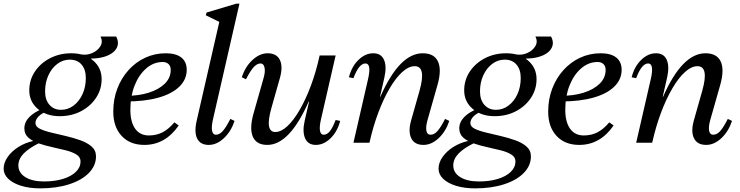

<svg xmlns="http://www.w3.org/2000/svg" viewBox="-110 -785 4070 1056"><path d="M111 251Q52 251 6.5 237Q-39 223 -64.5 198.5Q-90 174 -90 143Q-90 110 -68 78.5Q-46 47 -9 23.5Q28 0 74 -10V-18H109V0Q48 30 19.5 60Q-9 90 -9 125Q-9 165 29 189Q67 213 132 213Q191 213 236.5 199Q282 185 307.5 160Q333 135 333 103Q333 79 310.5 65Q288 51 253 42Q218 33 178.5 24.5Q139 16 104 4Q69 -8 46.5 -27.5Q24 -47 24 -79Q24 -113 51 -141Q78 -169 128 -188L148 -172Q119 -162 102 -144.5Q85 -127 85 -108Q85 -89 109 -77Q133 -65 171 -56Q209 -47 251.5 -37Q294 -27 332 -13.5Q370 0 394 21Q418 42 418 75Q418 126 379 166Q340 206 270.5 228.5Q201 251 111 251ZM218 -146Q145 -146 98 -186Q51 -226 51 -288Q51 -345 82 -391.5Q113 -438 165.5 -465Q218 -492 282 -492Q356 -492 402.5 -452Q449 -412 449 -350Q449 -293 418 -246.5Q387 -200 335 -173Q283 -146 218 -146ZM226 -181Q264 -181 295 -204.5Q326 -228 344 -267.5Q362 -307 362 -356Q362 -403 338.5 -430Q315 -457 274 -457Q236 -457 205 -433.5Q174 -410 156 -370.5Q138 -331 138 -282Q138 -236 162 -208.5Q186 -181 226 -181ZM333 -454 334 -486Q367 -480 397 -493Q427 -506 442 -530.5Q457 -555 443 -584H529Q543 -557 537 -534.5Q531 -512 510.5 -496Q490 -480 459 -471.5Q428 -463 391 -463V-454Z M684 12Q605 12 559 -37.5Q513 -87 513 -171Q513 -239 535 -297Q557 -355 596.5 -399Q636 -443 688.5 -467.5Q741 -492 802 -492Q858 -492 887.5 -468.5Q917 -445 917 -401Q917 -348 876.5 -308.5Q836 -269 761.5 -248Q687 -227 585 -227V-258Q654 -258 709 -275.5Q764 -293 796.5 -325Q829 -357 829 -401Q829 -421 817 -432.5Q805 -444 785 -444Q735 -444 694.5 -409Q654 -374 630.5 -315Q607 -256 607 -182Q607 -114 633.5 -77Q660 -40 709 -40Q751 -40 784.5 -57.5Q818 -75 849 -112L873 -95Q799 12 684 12Z M1038 12Q992 12 974.5 -23Q957 -58 972 -122L1102 -690L1126 -650L1022 -701L1026 -716L1190 -765H1207L1061 -127Q1052 -87 1056.5 -65.5Q1061 -44 1077 -44Q1097 -44 1115 -64Q1133 -84 1157 -131L1180 -120Q1161 -62 1121.5 -25Q1082 12 1038 12Z M1360 12Q1300 12 1280.5 -33.5Q1261 -79 1285 -163L1339 -353Q1350 -390 1345 -413Q1340 -436 1323 -436Q1304 -436 1285.5 -416Q1267 -396 1243 -349L1220 -360Q1239 -419 1279 -455.5Q1319 -492 1362 -492Q1411 -492 1429 -456Q1447 -420 1430 -358L1383 -192Q1364 -125 1369.5 -92Q1375 -59 1404 -59Q1436 -59 1470.5 -91Q1505 -123 1538.5 -181Q1572 -239 1600.5 -315.5Q1629 -392 1648 -480H1694L1625 -227H1588Q1483 12 1360 12ZM1627 12Q1584 12 1568 -24.5Q1552 -61 1566 -122L1648 -480H1736L1655 -127Q1646 -87 1650 -65.5Q1654 -44 1670 -44Q1689 -44 1704.5 -63.5Q1720 -83 1736 -125L1761 -120Q1746 -62 1708.5 -25Q1671 12 1627 12Z M2219 12Q2170 12 2152 -24.5Q2134 -61 2151 -122L2198 -288Q2235 -421 2171 -421Q2138 -421 2102.5 -389Q2067 -357 2033 -299Q1999 -241 1970.5 -165Q1942 -89 1922 0H1876L1945 -253H1982Q2087 -492 2215 -492Q2278 -492 2299 -446.5Q2320 -401 2296 -317L2242 -127Q2231 -89 2235 -66.5Q2239 -44 2258 -44Q2278 -44 2296 -64Q2314 -84 2338 -131L2361 -120Q2342 -62 2302.5 -25Q2263 12 2219 12ZM1834 0 1915 -353Q1924 -393 1920.5 -414.5Q1917 -436 1900 -436Q1864 -436 1834 -355L1809 -360Q1824 -419 1861.5 -455.5Q1899 -492 1943 -492Q1986 -492 2002 -456Q2018 -420 2004 -358L1922 0Z M2503 251Q2444 251 2398.5 237Q2353 223 2327.5 198.5Q2302 174 2302 143Q2302 110 2324 78.5Q2346 47 2383 23.5Q2420 0 2466 -10V-18H2501V0Q2440 30 2411.5 60Q2383 90 2383 125Q2383 165 2421 189Q2459 213 2524 213Q2583 213 2628.5 199Q2674 185 2699.5 160Q2725 135 2725 103Q2725 79 2702.5 65Q2680 51 2645 42Q2610 33 2570.5 24.5Q2531 16 2496 4Q2461 -8 2438.5 -27.5Q2416 -47 2416 -79Q2416 -113 2443 -141Q2470 -169 2520 -188L2540 -172Q2511 -162 2494 -144.5Q2477 -127 2477 -108Q2477 -89 2501 -77Q2525 -65 2563 -56Q2601 -47 2643.5 -37Q2686 -27 2724 -13.5Q2762 0 2786 21Q2810 42 2810 75Q2810 126 2771 166Q2732 206 2662.5 228.5Q2593 251 2503 251ZM2610 -146Q2537 -146 2490 -186Q2443 -226 2443 -288Q2443 -345 2474 -391.5Q2505 -438 2557.5 -465Q2610 -492 2674 -492Q2748 -492 2794.5 -452Q2841 -412 2841 -350Q2841 -293 2810 -246.5Q2779 -200 2727 -173Q2675 -146 2610 -146ZM2618 -181Q2656 -181 2687 -204.5Q2718 -228 2736 -267.5Q2754 -307 2754 -356Q2754 -403 2730.5 -430Q2707 -457 2666 -457Q2628 -457 2597 -433.5Q2566 -410 2548 -370.5Q2530 -331 2530 -282Q2530 -236 2554 -208.5Q2578 -181 2618 -181ZM2725 -454 2726 -486Q2759 -480 2789 -493Q2819 -506 2834 -530.5Q2849 -555 2835 -584H2921Q2935 -557 2929 -534.5Q2923 -512 2902.5 -496Q2882 -480 2851 -471.5Q2820 -463 2783 -463V-454Z M3076 12Q2997 12 2951 -37.5Q2905 -87 2905 -171Q2905 -239 2927 -297Q2949 -355 2988.5 -399Q3028 -443 3080.5 -467.5Q3133 -492 3194 -492Q3250 -492 3279.5 -468.5Q3309 -445 3309 -401Q3309 -348 3268.5 -308.5Q3228 -269 3153.5 -248Q3079 -227 2977 -227V-258Q3046 -258 3101 -275.5Q3156 -293 3188.5 -325Q3221 -357 3221 -401Q3221 -421 3209 -432.5Q3197 -444 3177 -444Q3127 -444 3086.5 -409Q3046 -374 3022.5 -315Q2999 -256 2999 -182Q2999 -114 3025.5 -77Q3052 -40 3101 -40Q3143 -40 3176.5 -57.5Q3210 -75 3241 -112L3265 -95Q3191 12 3076 12Z M3774 12Q3725 12 3707 -24.5Q3689 -61 3706 -122L3753 -288Q3790 -421 3726 -421Q3693 -421 3657.5 -389Q3622 -357 3588 -299Q3554 -241 3525.5 -165Q3497 -89 3477 0H3431L3500 -253H3537Q3642 -492 3770 -492Q3833 -492 3854 -446.5Q3875 -401 3851 -317L3797 -127Q3786 -89 3790 -66.5Q3794 -44 3813 -44Q3833 -44 3851 -64Q3869 -84 3893 -131L3916 -120Q3897 -62 3857.5 -25Q3818 12 3774 12ZM3389 0 3470 -353Q3479 -393 3475.5 -414.5Q3472 -436 3455 -436Q3419 -436 3389 -355L3364 -360Q3379 -419 3416.5 -455.5Q3454 -492 3498 -492Q3541 -492 3557 -456Q3573 -420 3559 -358L3477 0Z"/></svg>

Font: Platypi Light Light
Style: Italic
Weight: 300
Italic angle: -13°
Version: Version 1.200